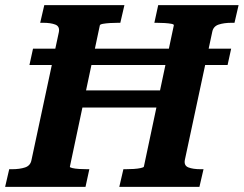

<svg xmlns="http://www.w3.org/2000/svg" viewBox="-48 -730 952 750"><path d="M213 -377H634L620 -310H198ZM-28 0 -12 -69H-1Q29 -69 50 -76Q71 -83 75 -105L182 -605Q186 -627 168 -634Q150 -641 120 -641H109L125 -710H438L422 -641H414Q398 -641 382 -640Q366 -639 354.5 -637Q343 -635 342 -631L225 -79Q224 -76 234.5 -73.5Q245 -71 261 -70Q277 -69 293 -69H301L286 0ZM418 0 434 -69H442Q458 -69 474 -70Q490 -71 501.5 -73.5Q513 -76 514 -79L631 -631Q632 -635 621.5 -637Q611 -639 595 -640Q579 -641 563 -641H555L570 -710H884L868 -641H857Q827 -641 806 -634Q785 -627 781 -605L674 -105Q670 -83 688 -76Q706 -69 736 -69H747L731 0ZM67 -476 81 -540H855L841 -476Z"/></svg>

Font: Roboto Serif SemiBold
Style: Italic
Weight: 600
Italic angle: -10°
Version: Version 1.007